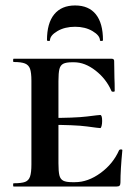

<svg xmlns="http://www.w3.org/2000/svg" viewBox="-20 -683 504 703"><path d="M30 -12Q59 -12 72 -17Q85 -22 90 -36.5Q95 -51 95 -81V-387Q95 -417 90 -431Q85 -445 71.5 -450.5Q58 -456 30 -456Q28 -456 28 -462Q28 -468 30 -468H388Q398 -468 398 -460L399 -398Q400 -379 400 -350Q400 -347 394.5 -347Q389 -347 388 -350Q369 -394 330 -424.5Q291 -455 251 -455H244Q222 -455 211.5 -449.5Q201 -444 197.5 -430Q194 -416 194 -386V-85Q194 -55 197.5 -41Q201 -27 211.5 -21.5Q222 -16 244 -16H255Q302 -16 348 -49.5Q394 -83 416 -133Q418 -136 423 -136Q428 -136 428 -133Q421 -61 421 -15Q421 -7 418 -3.5Q415 0 406 0H30Q28 0 28 -6Q28 -12 30 -12ZM150 -226V-251Q255 -251 298.5 -256.5Q342 -262 347 -262Q354 -262 354 -240Q354 -230 352 -222Q350 -214 347 -214Q342 -214 298.5 -220Q255 -226 150 -226ZM152 -536Q152 -598 178.5 -630.5Q205 -663 255 -663Q305 -663 331 -630.5Q357 -598 357 -536Q357 -533 351.5 -533Q346 -533 346 -535Q346 -553 319 -569Q292 -585 255 -585Q217 -585 190 -569Q163 -553 163 -535Q163 -533 157.5 -533Q152 -533 152 -536Z"/></svg>

Font: Cormorant SC
Style: Bold
Weight: 700
Designer: Christian Thalmann (Catharsis Fonts)
Foundry: Catharsis Fonts
Version: Version 4.000